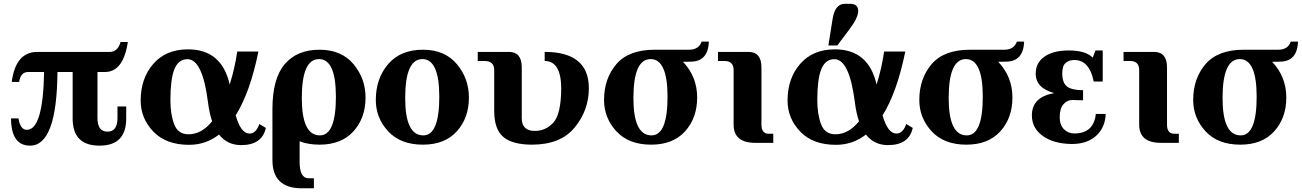

<svg xmlns="http://www.w3.org/2000/svg" viewBox="-20 -767 6990 1031"><path d="M514.2 15.1Q370.1 15.1 370.1 -130.4V-380.4H288.6Q285.2 15.1 141.6 15.1Q40 15.1 39.1 -131.3H79.1Q88.9 -69.8 124 -69.8Q211.4 -69.8 216.8 -380.4H131.8Q90.3 -380.4 83 -327.1H43Q64 -488.3 180.7 -488.3H569.8Q612.3 -488.3 627.4 -541.5H666.5Q642.1 -380.4 543.5 -380.4H503.4V-132.8Q503.4 -60.1 557.1 -60.1Q610.8 -60.1 610.8 -132.8V-195.3H657.7V-130.4Q657.7 15.1 514.2 15.1Z M1156.2 -44.4Q1085 10.7 995.6 10.7Q871.6 10.7 803.5 -60.3Q735.4 -131.3 735.4 -227.1Q735.4 -346.2 803.2 -424.1Q871.1 -502 989.3 -502Q1170.9 -502 1213.4 -313Q1240.2 -397 1253.9 -490.2H1367.7Q1322.8 -270.5 1245.6 -147.5Q1273.4 -49.8 1319.8 -49.8Q1355 -49.8 1372.6 -101.1L1407.7 -80.1Q1387.2 12.2 1274.9 12.2Q1200.7 12.2 1156.2 -44.4ZM895 -230Q895 -152.8 915.5 -99.4Q936 -45.9 992.2 -45.9Q1062.5 -45.9 1119.1 -115.7Q1104 -159.7 1096.7 -218.8Q1067.4 -449.2 986.8 -449.2Q937.5 -449.2 915.5 -393.1Q895 -338.9 895 -230Z M1697.8 -40Q1783.7 -40 1783.7 -247.6Q1783.7 -449.7 1692.9 -449.7Q1600.6 -449.7 1600.6 -240.2Q1600.6 -40 1697.8 -40ZM1442.9 -181.2Q1442.9 -345.2 1509 -422.6Q1575.2 -500 1695.8 -500Q1813.5 -500 1878.2 -422.6Q1942.9 -345.2 1942.9 -243.2Q1942.9 -133.8 1878.2 -62Q1813.5 9.8 1695.8 9.8Q1635.7 9.8 1588.9 -8.3V102.5Q1588.9 190.4 1637.7 190.4H1665.5V244.1H1600.6Q1442.9 244.1 1442.9 92.8Z M2251 9.8Q2130.4 9.8 2064.2 -62Q1998 -133.8 1998 -230Q1998 -345.2 2064.2 -422.6Q2130.4 -500 2251 -500Q2368.7 -500 2433.3 -422.6Q2498 -345.2 2498 -243.2Q2498 -133.8 2433.3 -62Q2368.7 9.8 2251 9.8ZM2252.9 -40Q2338.9 -40 2338.9 -247.6Q2338.9 -449.7 2248 -449.7Q2155.8 -449.7 2155.8 -240.2Q2155.8 -40 2252.9 -40Z M2836.9 9.8Q2731.9 9.8 2682.9 -31.5Q2633.8 -72.8 2633.8 -171.4V-390.6Q2633.8 -439.5 2582.5 -439.5H2545.4V-488.3H2712.4Q2781.7 -488.3 2781.7 -405.8V-132.3Q2781.7 -64 2852.5 -64Q2910.2 -64 2951.4 -108.6Q2992.7 -153.3 2993.7 -293Q2992.7 -439.5 2904.8 -439.5V-488.3Q3142.1 -488.3 3142.1 -293Q3142.1 -175.8 3066.4 -83Q2990.7 9.8 2836.9 9.8Z M3478.5 -40Q3564.5 -40 3564.5 -247.6Q3564.5 -449.7 3473.6 -449.7Q3381.3 -449.7 3381.3 -240.2Q3381.3 -40 3478.5 -40ZM3647.5 -435.1Q3723.6 -355 3723.6 -243.2Q3723.6 -133.8 3658.9 -62Q3594.2 9.8 3476.6 9.8Q3356 9.8 3289.8 -62Q3223.6 -133.8 3223.6 -230Q3223.6 -345.2 3289.8 -422.6Q3356 -500 3496.1 -500H3680.2Q3732.4 -500 3747.6 -543.5H3786.6Q3782.2 -437 3690.4 -436Z M4132.3 0H4035.6Q3919.4 0 3919.4 -97.7V-390.6Q3919.4 -439.5 3870.6 -439.5H3835.4V-488.3H3998.5Q4068.8 -488.3 4068.8 -405.3V-97.7Q4068.8 -48.8 4107.9 -48.8H4132.3Z M4629.9 -44.4Q4558.6 10.7 4469.2 10.7Q4345.2 10.7 4277.1 -60.3Q4209 -131.3 4209 -227.1Q4209 -346.2 4276.9 -424.1Q4344.7 -502 4462.9 -502Q4644.5 -502 4687 -313Q4713.9 -397 4727.5 -490.2H4841.3Q4796.4 -270.5 4719.2 -147.5Q4747.1 -49.8 4793.5 -49.8Q4828.6 -49.8 4846.2 -101.1L4881.3 -80.1Q4860.8 12.2 4748.5 12.2Q4674.3 12.2 4629.9 -44.4ZM4368.7 -230Q4368.7 -152.8 4389.2 -99.4Q4409.7 -45.9 4465.8 -45.9Q4536.1 -45.9 4592.8 -115.7Q4577.6 -159.7 4570.3 -218.8Q4541 -449.2 4460.4 -449.2Q4411.1 -449.2 4389.2 -393.1Q4368.7 -338.9 4368.7 -230ZM4428.2 -522.9 4450.7 -664.1Q4463.4 -746.6 4517.1 -746.6H4544.9Q4567.4 -746.6 4577.9 -736.6Q4588.4 -726.6 4588.4 -707.5Q4588.4 -671.9 4540 -607.9L4476.1 -522.9Z M5171.4 -40Q5257.3 -40 5257.3 -247.6Q5257.3 -449.7 5166.5 -449.7Q5074.2 -449.7 5074.2 -240.2Q5074.2 -40 5171.4 -40ZM5340.3 -435.1Q5416.5 -355 5416.5 -243.2Q5416.5 -133.8 5351.8 -62Q5287.1 9.8 5169.4 9.8Q5048.8 9.8 4982.7 -62Q4916.5 -133.8 4916.5 -230Q4916.5 -345.2 4982.7 -422.6Q5048.8 -500 5189 -500H5373Q5425.3 -500 5440.4 -543.5H5479.5Q5475.1 -437 5383.3 -436Z M5735.4 6.3Q5637.7 4.9 5579.3 -37.1Q5521 -79.1 5521 -147.5Q5521 -246.6 5641.6 -267.1Q5541.5 -293.9 5541.5 -371.6Q5541.5 -430.2 5588.9 -463.1Q5636.2 -496.1 5719.2 -496.1Q5809.6 -496.1 5847.7 -457.5L5862.3 -496.1H5901.4V-329.1H5853Q5830.1 -444.8 5748.5 -444.8Q5720.7 -444.8 5702.4 -429.2Q5684.1 -413.6 5684.1 -372.6Q5684.1 -322.8 5709.5 -302.7Q5734.9 -282.7 5795.9 -282.7V-228.5Q5761.2 -230 5737.3 -230Q5710.4 -230 5690.4 -207Q5670.4 -184.1 5670.4 -136.7Q5670.4 -96.2 5693.1 -73.2Q5715.8 -50.3 5749 -50.3Q5801.3 -50.3 5830.3 -77.1Q5859.4 -104 5864.3 -155.3H5917.5Q5915 -89.4 5874.5 -45.9Q5824.7 6.3 5735.4 6.3Z M6310.1 0H6213.4Q6097.2 0 6097.2 -97.7V-390.6Q6097.2 -439.5 6048.3 -439.5H6013.2V-488.3H6176.3Q6246.6 -488.3 6246.6 -405.3V-97.7Q6246.6 -48.8 6285.6 -48.8H6310.1Z M6642.1 -40Q6728 -40 6728 -247.6Q6728 -449.7 6637.2 -449.7Q6544.9 -449.7 6544.9 -240.2Q6544.9 -40 6642.1 -40ZM6811 -435.1Q6887.2 -355 6887.2 -243.2Q6887.2 -133.8 6822.5 -62Q6757.8 9.8 6640.1 9.8Q6519.5 9.8 6453.4 -62Q6387.2 -133.8 6387.2 -230Q6387.2 -345.2 6453.4 -422.6Q6519.5 -500 6659.7 -500H6843.8Q6896 -500 6911.1 -543.5H6950.2Q6945.8 -437 6854 -436Z"/></svg>

Font: Munson
Style: Bold
Weight: 700
Designer: Paul James MIller
Foundry: High-Logic / Made with FontCreator
Version: Version 2.10;May 5, 2019;FontCreator 11.5.0.2430 64-bit